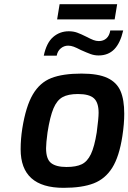

<svg xmlns="http://www.w3.org/2000/svg" viewBox="-20 -895 616 921"><path d="M79 -179Q79 -228 87 -279Q104 -385 137.5 -442Q171 -499 226 -520.5Q281 -542 371 -542Q451 -542 495.5 -521Q540 -500 558 -458.5Q576 -417 576 -349Q576 -301 567 -242Q552 -144 518.5 -90.5Q485 -37 429.5 -15.5Q374 6 285 6Q79 6 79 -179ZM444 -260Q453 -328 453 -354Q453 -403 430.5 -423.5Q408 -444 354 -444Q307 -444 280 -429Q253 -414 236.5 -375Q220 -336 208 -260Q201 -208 201 -184Q201 -132 225 -113Q249 -94 299 -94Q345 -94 372 -107Q399 -120 416 -155.5Q433 -191 444 -260ZM266 -875H542L530 -802H254ZM310 -745Q332 -745 350 -738.5Q368 -732 394 -719Q415 -708 428 -703Q441 -698 454 -698Q476 -698 490.5 -711Q505 -724 509 -749H571Q557 -688 528 -658.5Q499 -629 453 -629Q433 -629 415 -635.5Q397 -642 368 -655Q347 -666 333.5 -671Q320 -676 307 -676Q287 -676 271.5 -663Q256 -650 252 -628H190Q203 -690 235 -717.5Q267 -745 310 -745Z"/></svg>

Font: Exo SemiBold
Style: Italic
Weight: 600
Italic angle: -9°
Designer: Natanael Gama
Foundry: Natanael Gama
Version: Version 1.500; ttfautohint (v1.6)